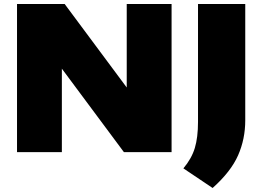

<svg xmlns="http://www.w3.org/2000/svg" viewBox="-20 -760 1310 959"><path d="M65 0V-740H303L613 -323V-740H837V0H599L289 -417V0ZM1042 179 896 81Q937.5 31.5 953.2 -21.2Q969 -74 969 -151V-740H1205V-159Q1205 -65.5 1169.2 15.8Q1133.5 97 1042 179Z"/></svg>

Font: Encode Sans Exp Black
Style: Regular
Weight: 900
Width: 7
Designer: Multiple Designers
Foundry: Impallari Type
Version: Version 3.002; ttfautohint (v1.8.3) -l 8 -r 50 -G 200 -x 14 